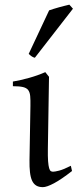

<svg xmlns="http://www.w3.org/2000/svg" viewBox="-20 -772 335 807"><path d="M282.7 -53.2Q237.8 -18.1 207 -1.7Q176.3 14.6 160.2 14.6Q143.1 14.6 132.1 7.8Q121.1 1 114.7 -12.9Q108.4 -26.9 106 -48.3Q103.5 -69.8 104 -99.1L107.9 -326.7Q108.4 -352.1 106.9 -368.2Q105.5 -384.3 98.4 -393.6Q91.3 -402.8 76.2 -406.2Q61 -409.7 34.2 -409.7V-429.2Q65.9 -434.6 102.1 -444.6Q138.2 -454.6 170.4 -468.8L186 -449.2L181.2 -147.9Q180.7 -114.3 182.1 -94.7Q183.6 -75.2 186.5 -65.2Q189.5 -55.2 193.6 -52.7Q197.8 -50.3 203.1 -50.3Q210.4 -50.3 228.8 -54.9Q247.1 -59.6 277.8 -75.2ZM126.5 -529.3Q122.6 -530.3 119.6 -531.5Q116.7 -532.7 113.8 -534.7Q110.8 -536.6 107.9 -539.1Q105 -541.5 100.6 -545.4L186.5 -728.5Q194.3 -731.4 205.1 -734.6Q215.8 -737.8 227.5 -741.2Q239.3 -744.6 250.7 -747.3Q262.2 -750 271.5 -752.4L286.6 -735.4Z"/></svg>

Font: Noto Serif Devanagari
Style: Bold
Weight: 700
Designer: Monotype Design Team
Foundry: Monotype Imaging Inc.
Version: Version 1.01